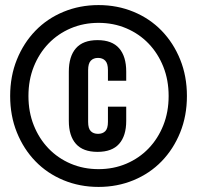

<svg xmlns="http://www.w3.org/2000/svg" viewBox="-20 -728 776 756"><path d="M477 -308V-252Q477 -193 449 -161.5Q421 -130 364 -130Q307 -130 279 -161.5Q251 -193 251 -252V-446Q251 -506 279 -538Q307 -570 364 -570Q421 -570 449 -538Q477 -506 477 -446V-410H405V-452Q405 -478 394.5 -489Q384 -500 366 -500Q348 -500 337.5 -489Q327 -478 327 -452V-248Q327 -222 337.5 -211.5Q348 -201 366 -201Q384 -201 394.5 -211.5Q405 -222 405 -248V-308ZM20 -350Q20 -428 46.5 -493.5Q73 -559 119.5 -607Q166 -655 230 -681.5Q294 -708 368 -708Q442 -708 506 -681.5Q570 -655 616.5 -607Q663 -559 689.5 -493.5Q716 -428 716 -350Q716 -272 689.5 -206.5Q663 -141 616.5 -93Q570 -45 506 -18.5Q442 8 368 8Q294 8 230 -18.5Q166 -45 119.5 -93Q73 -141 46.5 -206.5Q20 -272 20 -350ZM92 -350Q92 -287 113 -234.5Q134 -182 171 -143.5Q208 -105 258.5 -83.5Q309 -62 368 -62Q427 -62 477.5 -83.5Q528 -105 565 -143.5Q602 -182 623 -234.5Q644 -287 644 -350Q644 -413 623 -465.5Q602 -518 565 -556.5Q528 -595 477.5 -616.5Q427 -638 368 -638Q309 -638 258.5 -616.5Q208 -595 171 -556.5Q134 -518 113 -465.5Q92 -413 92 -350Z"/></svg>

Font: Bebas Neue
Style: Regular
Weight: 400
Designer: Ryoichi Tsunekawa
Foundry: Ryoichi Tsunekawa
Version: Version 1.300